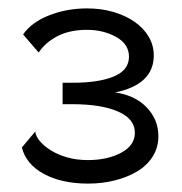

<svg xmlns="http://www.w3.org/2000/svg" viewBox="-20 -831 434 457"><path d="M190 -394Q127 -394 84.5 -417Q42 -440 32 -480L64 -518Q65 -507 74.5 -495.5Q84 -484 100.5 -473.5Q117 -463 139.5 -456.5Q162 -450 189 -450Q236 -450 268.5 -467.5Q301 -485 301 -515Q301 -548 261 -565.5Q221 -583 152 -583H129V-634H152Q215 -634 251 -649Q287 -664 287 -696Q287 -726 256.5 -743Q226 -760 187 -760Q146 -760 117 -745Q88 -730 72 -706L35 -749Q55 -778 97 -794.5Q139 -811 187 -811Q221 -811 250 -802.5Q279 -794 300.5 -779Q322 -764 334 -743.5Q346 -723 346 -699Q346 -664 322.5 -642Q299 -620 254 -611Q302 -604 329.5 -575Q357 -546 357 -507Q357 -480 343.5 -458.5Q330 -437 306.5 -423Q283 -409 253 -401.5Q223 -394 190 -394Z"/></svg>

Font: IngvarSans
Style: Regular
Weight: 500
Version: Version 3.000